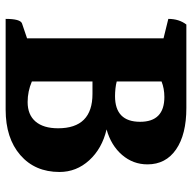

<svg xmlns="http://www.w3.org/2000/svg" viewBox="-20 -661 681 681"><g transform="rotate(90 320.5 -320.5)"><path d="M47 0Q47 -52 63 -58L116 -76V-560L47 -577Q47 -615 67 -641H363Q457 -641 510 -604.5Q563 -568 563 -503Q563 -452 529.5 -413Q496 -374 439 -358Q507 -342 548.5 -296.5Q590 -251 590 -191Q590 -104 530 -52Q470 0 369 0ZM324 -563Q294 -563 269 -553V-394Q280 -391 294 -389.5Q308 -388 321 -388Q412 -388 412 -477Q412 -563 324 -563ZM342 -78Q387 -78 411 -106Q435 -134 435 -186Q435 -308 313 -308H269V-93Q304 -78 342 -78Z"/></g></svg>

Font: Petrona ExtraBold
Style: Regular
Weight: 800
Designer: Ringo R. Seeber
Foundry: Ringo R. Seeber
Version: Version 2.001; ttfautohint (v1.8.3)